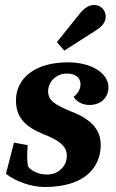

<svg xmlns="http://www.w3.org/2000/svg" viewBox="-20 -742 467 770"><path d="M238 -539 369 -623C394 -639 404 -658 404 -676C404 -701 384 -722 358 -722C341 -722 321 -713 302 -690L208 -573ZM159 8C320 8 384 -71 384 -161C384 -220 348 -262 270 -293C198 -322 173 -340 173 -376C173 -414 205 -447 248 -447C284 -447 303 -429 303 -404C303 -385 292 -366 275 -354C287 -334 311 -321 339 -321C384 -321 415 -351 415 -391C415 -451 343 -492 253 -492C114 -492 44 -423 44 -340C44 -272 80 -234 154 -204C224 -177 248 -152 248 -118C248 -74 213 -42 169 -42C134 -42 105 -57 92 -75C90 -87 89 -101 89 -115C89 -131 90 -148 91 -160L36 -170L4 -45C44 -13 108 8 159 8Z"/></svg>

Font: Caladea
Style: Bold Italic
Weight: 700
Italic angle: -9°
Designer: Carolina Giovagnoli and Andres Torresi
Foundry: Carolina Giovagnoli & Andres Torresi
Version: Version 1.001;hotconv 1.0.109;makeotfexe 2.5.65596